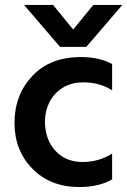

<svg xmlns="http://www.w3.org/2000/svg" viewBox="-20 -745 513 774"><path d="M328 -556H222L77 -725H194L275 -626L356 -725H473ZM300 9Q183 9 110.5 -65Q38 -139 38.5 -251Q39 -363 110.5 -439Q182 -515 306 -515Q380 -515 432 -487V-381Q382 -413 315 -413Q248 -413 205 -369Q162 -325 161 -252Q163 -180 204.5 -136Q246 -92 312.5 -92Q379 -92 432 -126V-22Q379 9 300 9Z"/></svg>

Font: Hind Mysuru SemiBold
Style: Regular
Weight: 600
Designer: Manushi Parikh, Hitesh Malaviya
Foundry: Indian Type Foundry
Version: Version 0.703;PS 1.0;hotconv 1.0.86;makeotf.lib2.5.63406